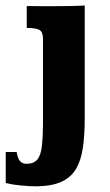

<svg xmlns="http://www.w3.org/2000/svg" viewBox="-61 -465 395 687"><path d="M74.2 201.7Q44.4 201.7 13.9 198.7Q-16.6 195.8 -40.5 189.9V78.6Q-36.6 79.1 -23.7 79.1Q-10.7 79.1 -1.5 78.6Q2.4 102.5 11 111.8Q19.5 121.1 33.2 121.1Q59.6 121.1 72.3 106.2Q85 91.3 88.9 57.1Q92.8 22.9 92.8 -34.2V-325.7Q92.8 -350.1 81.1 -357.4Q69.3 -364.7 34.7 -365.2Q34.7 -385.3 34.7 -404.5Q34.7 -423.8 34.7 -443.4Q63.5 -442.9 88.6 -442.9Q113.8 -442.9 138.2 -442.9Q163.6 -442.9 189.5 -443.4Q215.3 -443.8 242.2 -445.3V-43.5Q242.2 16.6 235.8 61.8Q229.5 106.9 212.2 137.5Q194.8 168 161.6 184.1Q128.4 200.2 74.2 201.7Z"/></svg>

Font: Kameron
Style: Bold
Weight: 700
Designer: Vernon Adams
Foundry: Vernon Adams
Version: Version 1.100